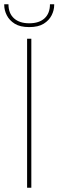

<svg xmlns="http://www.w3.org/2000/svg" viewBox="-43 -887 276 907"><path d="M85 0V-704H105V0ZM213 -863Q213 -839 201 -815Q189 -791 163.5 -775Q138 -759 95 -759Q52 -759 26.5 -775Q1 -791 -11 -815Q-23 -839 -23 -863V-867H-3Q-3 -824 23 -800.5Q49 -777 95 -777Q142 -777 167.5 -800.5Q193 -824 193 -867H213Z"/></svg>

Font: Poppins Devanagari Thin
Style: Regular
Weight: 100
Designer: Ninad Kale (Devanagari), Jonny Pinhorn (Latin)
Foundry: Indian Type Foundry
Version: 4.005